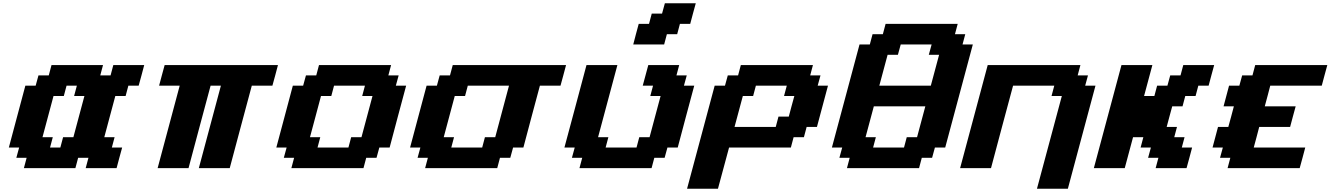

<svg xmlns="http://www.w3.org/2000/svg" viewBox="-20 -1020 8074 1165"><path d="M500 0H687.5Q692.9 -21 704.1 -62.5Q715.3 -104 721.2 -125H658.7L675.3 -187.5H612.8Q624 -229 646.2 -312.5Q668.5 -396 679.7 -437.5H742.2L758.8 -500H821.3Q827.1 -520.5 838.4 -562.3Q849.6 -604 855 -625H667.5L650.9 -562.5H588.4L605 -625H292.5L275.9 -562.5H213.4L196.3 -500H133.8Q117.2 -437.5 83.7 -312.5Q50.3 -187.5 33.7 -125H96.2L79.1 -62.5H141.6L125 0H437.5L454.1 -62.5H516.6ZM346.2 -125H283.7L300.3 -187.5H237.8Q249 -229 271.2 -312.3Q293.5 -395.5 304.7 -437.5H367.2L383.8 -500H446.3L429.7 -437.5H492.2Q481 -396 458.7 -312.5Q436.5 -229 425.3 -187.5H362.8Z M1186.5 0H1374Q1396 -83 1440.7 -250Q1485.4 -417 1507.8 -500H1632.8Q1638.7 -520.5 1649.9 -562.3Q1661.1 -604 1666.5 -625H979Q973.1 -604 961.9 -562.3Q950.7 -520.5 945.3 -500H1070.3Q1048.3 -417 1003.4 -250Q958.5 -83 936.5 0H1124Q1146 -83 1190.7 -250Q1235.4 -417 1257.8 -500H1320.3Q1298.3 -417 1253.4 -250Q1208.5 -83 1186.5 0Z M1748 0H2185.5L2202.1 -62.5H2264.6L2281.7 -125H2344.2Q2360.8 -187.5 2394 -312.5Q2427.2 -437.5 2444.3 -500H2381.8L2398.9 -562.5H2336.4L2353 -625H1915.5L1898.9 -562.5H1836.4L1819.3 -500H1756.8Q1740.2 -437.5 1706.8 -312.5Q1673.3 -187.5 1656.7 -125H1719.2L1702.1 -62.5H1764.6ZM2094.2 -125H1906.7L1923.3 -187.5H1860.8Q1872.1 -229 1894.3 -312.3Q1916.5 -395.5 1927.7 -437.5H1990.2L2006.8 -500H2194.3L2177.7 -437.5H2240.2Q2229 -396 2206.8 -312.5Q2184.6 -229 2173.3 -187.5H2110.8Z M2559.6 0H2997.1L3013.7 -62.5H3076.2L3093.3 -125H3155.8Q3172.4 -187.5 3205.6 -312.5Q3238.8 -437.5 3255.9 -500H3380.9Q3386.7 -520.5 3397.9 -562.3Q3409.2 -604 3414.6 -625H2727.1L2710.4 -562.5H2647.9L2630.9 -500H2568.4Q2551.8 -437.5 2518.3 -312.5Q2484.9 -187.5 2468.3 -125H2530.8L2513.7 -62.5H2576.2ZM2905.8 -125H2718.3L2734.9 -187.5H2672.4Q2683.6 -229 2705.8 -312.3Q2728 -395.5 2739.3 -437.5H2801.8L2818.4 -500H3068.4L2984.9 -187.5H2922.4Z M3496.1 0H3933.6L3950.2 -62.5H4012.7L4029.8 -125H4092.3Q4108.9 -187.5 4142.1 -312.5Q4175.3 -437.5 4192.4 -500H4129.9L4147 -562.5H4084.5L4101.1 -625H3913.6Q3908.2 -604 3896.7 -562.3Q3885.3 -520.5 3879.9 -500H3942.4L3925.8 -437.5H3988.3Q3977.1 -396 3954.8 -312.5Q3932.6 -229 3921.4 -187.5H3858.9L3842.3 -125H3654.8L3671.4 -187.5H3608.9L3726.1 -625H3538.6Q3516.6 -542 3471.9 -375Q3427.2 -208 3404.8 -125H3467.3L3450.2 -62.5H3512.7ZM3822.3 -750H4009.8L4026.4 -812.5H4088.9L4105.5 -875H4168Q4173.3 -896 4184.6 -937.5Q4195.8 -979 4201.7 -1000H4014.2L3997.1 -937.5H3934.6L3918 -875H3855.5Q3849.6 -854 3838.6 -812.5Q3827.6 -771 3822.3 -750Z M4148.9 125H4336.4Q4347.7 83 4370.1 0Q4392.6 -83 4403.8 -125H4778.8L4795.4 -187.5H4857.9L4874.5 -250H4937Q4948.2 -292 4970.5 -375.2Q4992.7 -458.5 5003.9 -500H4941.4L4958.5 -562.5H4896L4912.6 -625H4475.1L4458.5 -562.5H4396L4378.9 -500H4316.4Q4288.6 -396 4232.7 -187.5Q4176.8 21 4148.9 125ZM4687 -250H4437L4487.3 -437.5H4549.8L4566.4 -500H4753.9L4737.3 -437.5H4799.8Q4793.9 -417 4782.7 -375Q4771.5 -333 4766.1 -312.5H4703.6Z M5119.1 0H5556.6L5573.2 -62.5H5635.7L5652.8 -125H5715.3Q5743.2 -229.5 5799.1 -437.7Q5855 -646 5882.8 -750H5820.3L5836.9 -812.5H5774.4L5791 -875H5353.5L5336.9 -812.5H5274.4L5257.8 -750H5195.3Q5167.5 -646 5111.6 -437.5Q5055.7 -229 5027.8 -125H5090.3L5073.2 -62.5H5135.7ZM5465.3 -125H5277.8L5294.4 -187.5H5231.9L5282.2 -375H5594.7L5544.4 -187.5H5481.9ZM5627.9 -500H5315.4L5365.7 -687.5H5428.2L5445.3 -750H5632.8L5615.7 -687.5H5678.2Z M6272 125H6459.5Q6487.3 21 6543.2 -187.3Q6599.1 -395.5 6627 -500H6564.5L6581.5 -562.5H6519L6535.6 -625H5973.1Q5945.3 -520.5 5889.4 -312.3Q5833.5 -104 5805.7 0H5993.2Q6015.1 -83 6059.8 -250Q6104.5 -417 6127 -500H6377L6360.4 -437.5H6422.9Z M6992.2 0H7179.7Q7185.5 -21 7196.8 -62.5Q7208 -104 7213.4 -125H7150.9L7167.5 -187.5H7105L7121.6 -250H7059.1Q7064.5 -270.5 7075.7 -312.3Q7086.9 -354 7092.8 -375H7155.3L7171.9 -437.5H7234.4L7251 -500H7313.5Q7318.8 -520.5 7330.1 -562.3Q7341.3 -604 7347.2 -625H7159.7L7143.1 -562.5H7080.6L7063.5 -500H7001L6984.4 -437.5H6921.9L6972.2 -625H6784.7Q6756.8 -520.5 6700.9 -312.3Q6645 -104 6617.2 0H6804.7L6855 -187.5H6917.5L6900.9 -125H6963.4L6946.3 -62.5H7008.8Z M7428.7 0H7866.2Q7872.1 -21 7883.3 -62.5Q7894.5 -104 7899.9 -125H7587.4Q7593.3 -145.5 7604.2 -187.3Q7615.2 -229 7620.6 -250H7808.1Q7813.5 -270.5 7824.7 -312.3Q7835.9 -354 7841.8 -375H7654.3Q7660.2 -396 7671.1 -437.5Q7682.1 -479 7687.5 -500H8000Q8005.4 -520.5 8016.6 -562.3Q8027.8 -604 8033.7 -625H7596.2L7579.6 -562.5H7517.1L7500 -500H7437.5Q7432.1 -479 7420.9 -437.5Q7409.7 -396 7404.3 -375H7466.8Q7461.4 -354 7450.2 -312.3Q7439 -270.5 7433.1 -250H7370.6Q7365.2 -229 7354 -187.3Q7342.8 -145.5 7337.4 -125H7399.9L7382.8 -62.5H7445.3Z"/></svg>

Font: Faithful 32x
Style: SemiboldOblique
Weight: 400
Foundry: Faithful Resource Pack
Version: Version 1.0; January 27, 2023